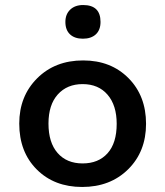

<svg xmlns="http://www.w3.org/2000/svg" viewBox="-20 -725 654 760"><path d="M238.8 -638.2Q238.8 -668.5 257.8 -686.8Q276.9 -705.1 309.1 -705.1Q377.9 -705.1 377.9 -638.2Q377.9 -606.4 359.4 -589.1Q340.8 -571.8 308.1 -571.8Q275.4 -571.8 257.1 -589.1Q238.8 -606.4 238.8 -638.2ZM305.2 15.1Q194.8 15.1 125.5 -54.2Q56.2 -123.5 56.2 -235.8Q56.2 -344.2 127 -415Q197.8 -485.8 309.1 -485.8Q418.9 -485.8 488.5 -415.8Q558.1 -345.7 558.1 -234.9Q558.1 -125 487.3 -54.9Q416.5 15.1 305.2 15.1ZM307.1 -78.1Q369.6 -78.1 405.8 -118.4Q441.9 -158.7 441.9 -234.9Q441.9 -308.1 405.8 -350.1Q369.6 -392.1 307.1 -392.1Q245.6 -392.1 208.7 -351.1Q171.9 -310.1 171.9 -235.8Q171.9 -160.6 208 -119.4Q244.1 -78.1 307.1 -78.1Z"/></svg>

Font: IntelOne Mono Medium
Style: Regular
Weight: 500
Designer: Fred Shallcrass
Foundry: Frere-Jones Type LLC
Version: Version 1.200;hotconv 1.1.0;makeotfexe 2.6.0;FJTRelease1.2